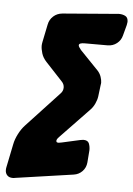

<svg xmlns="http://www.w3.org/2000/svg" viewBox="-103 -760 553 796"><g transform="rotate(5 173.5 -362.0)"><path d="M245 -185Q255 -187 258 -187Q277 -187 282 -174.5Q287 -162 287 -147L283 -95Q281 -73 266.5 -58Q252 -43 231 -40L-11 -5Q-14 -4 -20 -4Q-35 -4 -43 -12.5Q-51 -21 -51 -34Q-51 -41 -50 -45L-30 -143Q-26 -164 -14.5 -186.5Q-3 -209 12 -225L147 -370Q158 -381 158 -395.5Q158 -410 147 -421L78 -495Q63 -511 57.5 -529Q52 -547 52 -561Q52 -567 54 -577L69 -650Q73 -671 88.5 -685Q104 -699 126 -701L360 -720Q375 -720 386.5 -714Q398 -708 398 -690Q398 -687 396 -677L384 -632Q379 -612 362.5 -599Q346 -586 324 -586H229Q205 -586 205 -576Q205 -570 216 -557L292 -478Q302 -467 306.5 -453.5Q311 -440 311 -430Q311 -424 310 -421L304 -372Q302 -357 294.5 -341Q287 -325 276 -314L157 -190Q147 -180 147 -173Q147 -171 148.5 -168.5Q150 -166 157 -166Q159 -166 169 -168Z"/></g></svg>

Font: Bangerz 2
Style: Regular
Weight: 400
Designer: vernon adams
Foundry: Vernon Adams
Version: Version 2.10;December 28, 2023;FontCreator 13.0.0.2683 64-bi